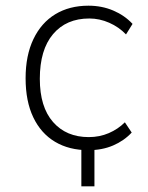

<svg xmlns="http://www.w3.org/2000/svg" viewBox="-20 -520 519 675"><path d="M266 135V-23H312V135ZM291 8Q223 8 173.5 -21.5Q124 -51 97 -107.5Q70 -164 70 -245Q70 -325 97.5 -382.5Q125 -440 174.5 -470Q224 -500 291 -500Q338 -500 378 -483Q418 -466 446 -436L423 -399Q398 -425 364 -440Q330 -455 294 -455Q213 -455 166.5 -400Q120 -345 120 -243Q120 -144 166.5 -91Q213 -38 292 -38Q330 -38 362.5 -52Q395 -66 419 -90L443 -54Q416 -25 377.5 -8.5Q339 8 291 8Z"/></svg>

Font: Nunito Sans 7pt SemiCondensed ExtraLight
Style: Regular
Weight: 250
Width: 4
Designer: Vernon Adams
Foundry: Vernon Adams
Version: Version 3.101;gftools[0.9.27]